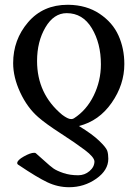

<svg xmlns="http://www.w3.org/2000/svg" viewBox="-20 -525 575 803"><path d="M310 2Q366 36 395 64Q424 92 428.5 105.5Q433 119 433 139Q433 187 382.5 222.5Q332 258 269 258Q222 258 178.5 237.5Q135 217 58 165Q52 162 52 157Q52 145 79.5 129.5Q107 114 123 114Q128 114 130 116Q141 125 165.5 147.5Q190 170 203.5 179.5Q217 189 244.5 198.5Q272 208 307 208Q334 208 354.5 190.5Q375 173 375 150Q374 132 335 102.5Q296 73 234 33Q172 -7 140 -35Q94 -75 64.5 -138.5Q35 -202 35 -261Q35 -359 97.5 -432Q160 -505 263 -505H266Q342 -504 396.5 -467.5Q451 -431 475.5 -376.5Q500 -322 500 -257Q500 -171 447 -95Q394 -19 310 2ZM259 -470Q205 -470 170 -410.5Q135 -351 135 -270Q135 -132 240 -45Q241 -44 248.5 -39Q256 -34 263.5 -30.5Q271 -27 278 -27Q284 -27 289 -30Q342 -64 372 -125.5Q402 -187 402 -256Q402 -344 364 -407Q326 -470 259 -470Z"/></svg>

Font: Linguistics Pro
Style: Regular
Weight: 400
Designer: Stefan Peev, Context Ltd
Foundry: Stefan Peev, Context Ltd
Version: Version 001.000